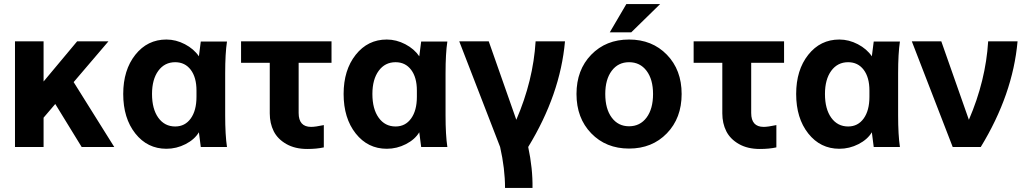

<svg xmlns="http://www.w3.org/2000/svg" viewBox="-20 -718 5013 938"><path d="M53.2 0V-516.1H192.9V-319.8L356.9 -516.1H509.8L339.8 -316.9L538.1 0H378.9L250 -210L192.9 -143.1V0Z M582 -258.8Q582 -376 641.1 -450.4Q700.2 -524.9 793 -524.9Q839.4 -524.9 883.3 -502Q927.2 -479 951.7 -442.9Q954.1 -463.9 960.9 -515.1H1088.9Q1080.1 -457 1080.1 -359.9V-154.8Q1080.1 -58.1 1088.9 0H960.9Q953.6 -52.7 951.7 -71.8Q930.7 -36.6 886.5 -13.9Q842.3 8.8 793 8.8Q700.2 8.8 641.1 -65.9Q582 -140.6 582 -258.8ZM939.9 -245.1V-275.9Q939.9 -339.8 911.9 -377Q883.8 -414.1 835.9 -414.1Q784.2 -414.1 753.4 -372.1Q722.7 -330.1 722.7 -258.8Q722.7 -185.5 753.4 -142.8Q784.2 -100.1 835.9 -100.1Q883.8 -100.1 911.9 -139.2Q939.9 -178.2 939.9 -245.1Z M1297.9 -164.1V-411.1H1157.7V-516.1H1599.6V-411.1H1439V-166Q1439 -98.1 1500 -98.1Q1520.5 -98.1 1562 -106.9V2Q1526.9 9.8 1481 9.8Q1421.4 9.8 1378.9 -14.4Q1336.4 -38.6 1317.1 -77.1Q1297.9 -115.7 1297.9 -164.1Z M1658.7 -258.8Q1658.7 -376 1717.8 -450.4Q1776.9 -524.9 1869.6 -524.9Q1916 -524.9 1960 -502Q2003.9 -479 2028.3 -442.9Q2030.8 -463.9 2037.6 -515.1H2165.5Q2156.7 -457 2156.7 -359.9V-154.8Q2156.7 -58.1 2165.5 0H2037.6Q2030.3 -52.7 2028.3 -71.8Q2007.3 -36.6 1963.1 -13.9Q1918.9 8.8 1869.6 8.8Q1776.9 8.8 1717.8 -65.9Q1658.7 -140.6 1658.7 -258.8ZM2016.6 -245.1V-275.9Q2016.6 -339.8 1988.5 -377Q1960.4 -414.1 1912.6 -414.1Q1860.8 -414.1 1830.1 -372.1Q1799.3 -330.1 1799.3 -258.8Q1799.3 -185.5 1830.1 -142.8Q1860.8 -100.1 1912.6 -100.1Q1960.4 -100.1 1988.5 -139.2Q2016.6 -178.2 2016.6 -245.1Z M2423.3 0 2223.6 -516.1H2367.7L2502.4 -132.8Q2585 -324.2 2596.7 -516.1H2740.2Q2717.3 -256.8 2560.5 0Q2583 105.5 2581.5 200.2H2447.3Q2447.3 106 2423.3 0Z M3238 -450.7Q3310.1 -376.5 3310.1 -258.8Q3310.1 -141.1 3238 -66.7Q3166 7.8 3053.2 7.8Q2940.4 7.8 2868.4 -66.7Q2796.4 -141.1 2796.4 -258.8Q2796.4 -376.5 2868.4 -450.7Q2940.4 -524.9 3053.2 -524.9Q3166 -524.9 3238 -450.7ZM2937 -258.8Q2937 -186 2968.5 -143.6Q3000 -101.1 3053.2 -101.1Q3106.9 -101.1 3138.7 -143.6Q3170.4 -186 3170.4 -258.8Q3170.4 -330.1 3138.7 -372.1Q3106.9 -414.1 3053.2 -414.1Q3000 -414.1 2968.5 -372.1Q2937 -330.1 2937 -258.8ZM3040 -698.2H3205.1L3064 -560.1H2959Z M3508.8 -164.1V-411.1H3368.7V-516.1H3810.5V-411.1H3649.9V-166Q3649.9 -98.1 3710.9 -98.1Q3731.4 -98.1 3772.9 -106.9V2Q3737.8 9.8 3691.9 9.8Q3632.3 9.8 3589.8 -14.4Q3547.4 -38.6 3528.1 -77.1Q3508.8 -115.7 3508.8 -164.1Z M3869.6 -258.8Q3869.6 -376 3928.7 -450.4Q3987.8 -524.9 4080.6 -524.9Q4127 -524.9 4170.9 -502Q4214.8 -479 4239.3 -442.9Q4241.7 -463.9 4248.5 -515.1H4376.5Q4367.7 -457 4367.7 -359.9V-154.8Q4367.7 -58.1 4376.5 0H4248.5Q4241.2 -52.7 4239.3 -71.8Q4218.3 -36.6 4174.1 -13.9Q4129.9 8.8 4080.6 8.8Q3987.8 8.8 3928.7 -65.9Q3869.6 -140.6 3869.6 -258.8ZM4227.5 -245.1V-275.9Q4227.5 -339.8 4199.5 -377Q4171.4 -414.1 4123.5 -414.1Q4071.8 -414.1 4041 -372.1Q4010.3 -330.1 4010.3 -258.8Q4010.3 -185.5 4041 -142.8Q4071.8 -100.1 4123.5 -100.1Q4171.4 -100.1 4199.5 -139.2Q4227.5 -178.2 4227.5 -245.1Z M4634.3 0 4434.6 -516.1H4578.6L4713.4 -132.8Q4795.9 -324.2 4807.6 -516.1H4951.2Q4928.2 -256.8 4771.5 0Z"/></svg>

Font: LT Superior
Style: Bold
Weight: 400
Designer: Daniel Lyons
Foundry: LyonsType
Version: Version 1.000